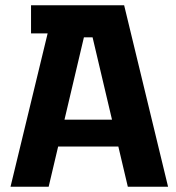

<svg xmlns="http://www.w3.org/2000/svg" viewBox="-20 -710 671 730"><path d="M20 0 187 -690H452L619 0H466L332 -568H299L165 0ZM146 -153 148 -255H477L480 -153ZM98 -583V-690H285V-583Z"/></svg>

Font: Mozilla Headline ExtraLight
Style: Regular
Weight: 200
Designer: Studio DRAMA
Foundry: Studio DRAMA
Version: Version 1.000